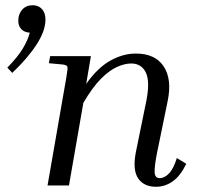

<svg xmlns="http://www.w3.org/2000/svg" viewBox="-20 -710 757 735"><path d="M693 -83Q671 -37 641.5 -16Q612 5 577 5Q531 5 509 -27Q487 -59 500 -127L540 -323Q555 -399 538 -433Q521 -467 482 -467Q458 -467 428.5 -454Q399 -441 366.5 -408.5Q334 -376 299 -316L244 0H162L234 -414Q240 -448 238 -454.5Q236 -461 221 -463L167 -468L172 -495H328L310 -389Q354 -451 402.5 -478Q451 -505 500 -505Q574 -505 606.5 -456Q639 -407 622 -324L581 -124Q571 -73 572 -50.5Q573 -28 592 -28Q609 -28 626.5 -45.5Q644 -63 657 -105ZM154 -635Q154 -592 120 -539.5Q86 -487 27 -431L8 -451Q48 -492 67.5 -524.5Q87 -557 94 -585Q74 -586 62 -598Q50 -610 50 -631Q50 -656 65 -673Q80 -690 105 -690Q127 -690 140.5 -675.5Q154 -661 154 -635Z"/></svg>

Font: Inria Serif
Style: Italic
Weight: 400
Italic angle: -10°
Designer: Black Foundry Team
Foundry: Black Foundry
Version: Version 1.000; ttfautohint (v1.8.3)